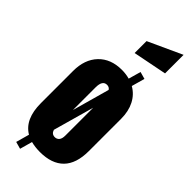

<svg xmlns="http://www.w3.org/2000/svg" viewBox="-371 -1123 1240 1240"><g transform="rotate(45 248.5 -503.0)"><path d="M229 -876V-984.9L460.9 -1091.3V-921.9ZM248.5 8.8Q204.6 8.8 167 -1L143.1 84.5L94.2 70.8L119.6 -20.5Q29.8 -73.7 29.8 -219.2V-513.2Q29.8 -618.2 88.4 -679.7Q147 -741.2 248.5 -741.2Q284.7 -741.2 318.8 -731.9L342.8 -816.4L392.1 -802.7L366.7 -712.4Q415.5 -684.6 441.7 -633.5Q467.8 -582.5 467.8 -513.2V-219.2Q467.8 -104.5 411.9 -47.9Q356 8.8 248.5 8.8ZM248.5 -127Q266.6 -127 278.1 -140.4Q289.6 -153.8 289.6 -183.1V-437L210.9 -156.7Q219.7 -127 248.5 -127ZM248.5 -605Q207.5 -605 207.5 -541V-333.5L278.8 -588.9Q268.6 -605 248.5 -605Z"/></g></svg>

Font: Anton
Style: Regular
Weight: 400
Foundry: vernon adams
Version: Version 1.000